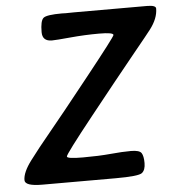

<svg xmlns="http://www.w3.org/2000/svg" viewBox="-51 -743 725 791"><g transform="rotate(-5 311.5 -348.0)"><path d="M622.6 -682.1Q622.6 -641.1 588.9 -597.2Q579.1 -584 508.5 -497.6Q438 -411.1 320.6 -263.7Q203.1 -116.2 203.1 -106.7Q203.1 -97.2 269 -97.2Q335 -97.2 383.8 -101.8Q432.6 -106.4 467.8 -106.4Q502.9 -106.4 511.2 -93.8Q519.5 -81.1 519.5 -52.2Q519.5 -23.4 504.9 -11.7Q490.2 0 395.5 0H92.3Q20.5 0 20.5 -24.9Q20.5 -57.1 55.7 -104Q90.8 -150.9 141.8 -212.4Q192.9 -273.9 315.4 -428Q438 -582 438 -588.9Q438 -599.6 378.9 -599.6Q319.8 -599.6 260 -594Q200.2 -588.4 183.6 -588.4Q144 -588.4 144 -626Q144 -673.3 157.5 -684.6Q170.9 -695.8 234.4 -695.8L249.5 -695.3L282.7 -695.8H585.9Q622.6 -695.8 622.6 -682.1Z"/></g></svg>

Font: Averia Sans Libre
Style: Bold Italic
Weight: 700
Italic angle: -6.90001°
Version: Version 1.002